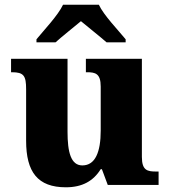

<svg xmlns="http://www.w3.org/2000/svg" viewBox="-20 -786 720 816"><path d="M135 -619V-606H216C240 -628 294 -671 324 -696C354 -671 408 -628 433 -606H514V-619C483 -657 421 -721 400 -766H248C227 -721 166 -657 135 -619ZM260 10C330 10 377 -17 408 -67H413L438 0H654V-57H644C607 -57 583 -61 583 -119V-536H345V-479H349C385 -479 408 -474 408 -418V-231C408 -140 385 -83 330 -83C281 -83 267 -140 267 -226V-536H27V-479H31C81 -479 91 -464 91 -407V-188C91 -55 140 10 260 10Z"/></svg>

Font: Noto Serif Malayalam ExtraBold
Style: Regular
Weight: 800
Designer: Indian type Foundry, Jelle Bosma, Monotype Design Team
Foundry: Monotype Imaging Inc.
Version: Version 2.104